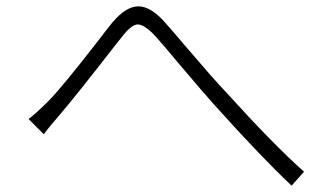

<svg xmlns="http://www.w3.org/2000/svg" viewBox="-20 -639 1040 605"><path d="M70 -264Q92 -280 135 -323Q176 -365 285 -505Q319 -550 334 -568Q377 -619 416 -619Q452 -619 493 -576Q515 -552 570 -487Q651 -392 689 -352Q844 -181 938 -98L899 -54Q806 -141 655 -309Q621 -347 549 -432Q489 -504 467 -528Q434 -562 414 -562Q395 -562 366 -525Q360 -517 346 -500Q220 -338 173 -283Q134 -238 118 -216Z"/></svg>

Font: Source Han Sans Light
Style: Regular
Weight: 300
Designer: Ryoko NISHIZUKA Ë•øÂ°öÊ∂ºÂ≠ê (kana & ideographs); Paul D. Hunt (Latin, Greek & Cyrillic); Wenlong ZHANG Âº†ÊñáÈæô (bopom
Foundry: Adobe Systems Incorporated
Version: Version 1.004;PS 1.004;hotconv 1.0.82;makeotf.lib2.5.63406; 